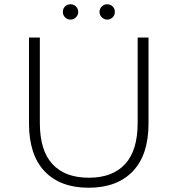

<svg xmlns="http://www.w3.org/2000/svg" viewBox="-20 -876 833 901"><path d="M116 -297V-700H167V-299Q167 -170 226 -106Q285 -42 397 -42Q508 -42 567 -106Q626 -170 626 -299V-700H677V-297Q677 -149 603 -72Q529 5 396 5Q263 5 189.5 -72Q116 -149 116 -297ZM275 -820Q275 -836 285.5 -846Q296 -856 311 -856Q326 -856 336.5 -845.5Q347 -835 347 -820Q347 -805 336 -794.5Q325 -784 311 -784Q296 -784 285.5 -794.5Q275 -805 275 -820ZM447 -820Q447 -835 457.5 -845.5Q468 -856 483 -856Q498 -856 508.5 -846Q519 -836 519 -820Q519 -805 508.5 -794.5Q498 -784 483 -784Q469 -784 458 -794.5Q447 -805 447 -820Z"/></svg>

Font: Idrija Light
Style: Regular
Weight: 300
Designer: Julieta Ulanovsky
Foundry: Julieta Ulanovsky
Version: Version 7.200